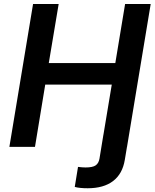

<svg xmlns="http://www.w3.org/2000/svg" viewBox="-20 -748 788 978"><path d="M360.8 204.1 377.4 102.1Q387.7 103.5 397.5 104.2Q407.2 105 415.5 105Q452.6 105 467.8 94Q482.9 83 486.8 59.6L506.8 -62.5H637.2L615.7 66.4Q604 137.7 555.9 174.3Q507.8 210.9 426.8 210.9Q406.7 210.9 389.6 209.2Q372.6 207.5 360.8 204.1ZM27.8 0 148.4 -727.5H278.8L228.5 -426.8H567.4L617.2 -727.5H747.6L627 0H496.6L549.3 -316.9H210.4L158.2 0Z"/></svg>

Font: Inter SemiBold
Style: Italic
Weight: 600
Italic angle: -9.3988°
Designer: Rasmus Andersson
Foundry: rsms
Version: Version 4.001;git-66647c0bb